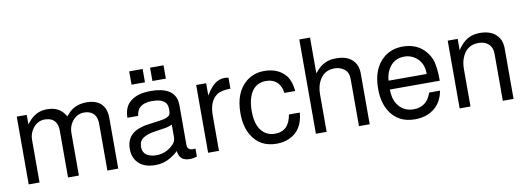

<svg xmlns="http://www.w3.org/2000/svg" viewBox="-59 -1084 4006 1462"><g transform="rotate(-10 1944.0 -353.0)"><path d="M69.8 -523.9H147V-450.2Q201.2 -525.9 274.9 -537.1Q284.2 -538.1 294.9 -539.1H308.1Q397 -539.1 439.9 -474.1Q444.8 -466.8 449.2 -459L478 -490.2Q528.8 -538.1 609.9 -539.1Q731.9 -539.1 756.8 -440.9Q762.2 -418.9 762.2 -393.1V0H678.2V-360.8Q678.2 -441.9 615.2 -460.9Q599.1 -465.8 581.1 -465.8Q520 -465.8 482.9 -412.1Q458 -376 458 -329.1V0H374V-360.8Q374 -448.2 303.2 -462.9L276.9 -465.8Q214.8 -465.8 178.2 -410.2Q153.8 -375 153.8 -329.1V0H69.8Z M1367.7 -48.8V14.2Q1338.4 22 1321.3 22.9H1320.3H1310.5Q1239.7 22.9 1226.6 -40L1224.6 -54.2Q1196.3 -27.8 1169.4 -12.2Q1113.3 22.9 1046.4 22.9Q936.5 22.9 893.6 -51.8Q874.5 -85.9 874.5 -131.8Q874.5 -233.9 966.3 -272L977.5 -275.9L1011.7 -286.1Q1020.5 -288.1 1030.8 -290Q1060.5 -294.9 1134.3 -304.2Q1207.5 -313 1218.8 -341.8V-342.8V-344.2L1221.7 -361.8V-383.8Q1221.7 -448.2 1140.6 -460Q1123.5 -461.9 1104.5 -461.9Q1001.5 -461.9 984.4 -387.2Q982.4 -377.9 981.4 -369.1H897.5Q900.4 -440.9 933.6 -478Q988.3 -539.1 1107.4 -539.1Q1283.7 -539.1 1302.7 -422.9Q1304.7 -411.1 1304.7 -396V-87.9Q1304.7 -46.9 1349.6 -46.9H1351.6Q1357.4 -46.9 1362.3 -47.9H1363.3ZM1221.7 -165V-258.8L1211.4 -254.9Q1195.3 -248 1173.3 -243.2L1087.4 -230Q981.4 -214.8 965.3 -161.1L961.4 -134.8V-133.8Q961.4 -68.8 1028.3 -54.2Q1044.4 -49.8 1064.5 -49.8Q1136.7 -49.8 1188.5 -97.2Q1201.7 -108.9 1209.5 -120.1Q1221.7 -138.2 1221.7 -165ZM1076.7 -714.8V-611.8H972.7V-714.8ZM1238.3 -714.8V-611.8H1134.3V-714.8Z M1457 -523.9H1534.2V-429.2Q1559.1 -470.2 1583 -495.1Q1625 -539.1 1677.2 -539.1H1688L1709 -536.1V-451.2Q1637.2 -450.2 1606 -429.2Q1604 -428.2 1602.1 -426.8L1600.1 -424.8Q1541 -381.8 1541 -272V0H1457Z M2191.9 -348.1H2107.9Q2094.7 -444.8 2010.7 -460Q2002.9 -460.9 1983.9 -461.9Q1889.6 -461.9 1854.5 -361.8Q1838.9 -315.9 1838.9 -252.9Q1838.9 -116.2 1917.5 -70.8Q1946.8 -54.2 1985.8 -54.2Q2092.8 -54.2 2113.8 -180.2H2197.8Q2186.5 -43 2082.5 2.9Q2039.6 22.9 1983.9 22.9Q1854.5 22.9 1792.5 -82Q1751.5 -150.9 1751.5 -252.9Q1751.5 -413.1 1843.8 -490.2Q1902.8 -539.1 1984.9 -539.1Q2090.8 -539.1 2148.9 -471.2L2156.7 -460.9Q2185.5 -418 2191.9 -348.1Z M2290.5 -729H2373.5V-452.1L2391.6 -473.1Q2444.8 -533.2 2519.5 -538.1L2541.5 -539.1Q2651.9 -539.1 2690.9 -464.8Q2706.5 -435.1 2706.5 -396V0H2623.5V-362.8Q2623.5 -418 2589.8 -441.9Q2557.6 -465.8 2515.6 -465.8Q2431.6 -465.8 2394.5 -389.2Q2373.5 -347.2 2373.5 -289.1V0H2290.5Z M3289.6 -233.9H2903.3Q2904.3 -162.1 2931.2 -122.1Q2974.6 -54.2 3057.1 -54.2Q3159.2 -54.2 3194.3 -159.2H3278.3Q3256.3 -38.1 3152.3 4.9Q3108.4 22.9 3054.2 22.9Q2918.5 22.9 2855.5 -86.9Q2816.4 -154.8 2816.4 -254.9Q2816.4 -413.1 2910.2 -490.2Q2970.2 -539.1 3056.2 -539.1Q3171.4 -539.1 3236.3 -457Q3256.3 -432.1 3268.6 -400.9Q3289.6 -347.2 3289.6 -233.9ZM2905.3 -301.8H3199.2L3200.2 -308.1Q3200.2 -388.2 3141.6 -433.1Q3103.5 -461.9 3055.2 -461.9Q2970.2 -461.9 2929.2 -387.2Q2909.2 -351.1 2905.3 -301.8Z M3401.9 -523.9H3479V-436Q3533.2 -521 3608.9 -535.2Q3628.9 -539.1 3652.8 -539.1Q3756.8 -539.1 3798.8 -470.2Q3817.9 -439 3818.8 -396V0H3735.8V-362.8Q3735.8 -432.1 3678.2 -457Q3656.2 -465.8 3627.9 -465.8Q3543.9 -465.8 3506.8 -389.2Q3485.8 -347.2 3485.8 -289.1V0H3401.9Z"/></g></svg>

Font: SolaimanLipiNormal
Style: Normal
Weight: 400
Designer: Solaiman Karim
Version: Version 1.6.1 ; ttfautohint (v1.5.65-e2d9)